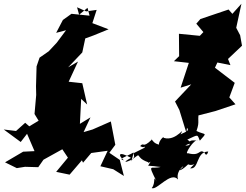

<svg xmlns="http://www.w3.org/2000/svg" viewBox="-40 -909 1317 1029"><path d="M440 -825 343 -835 297 -802 261 -733 314 -747 264 -680 221 -634 172 -600 156 -553 153 -446 154 -400 145 -298 167 -262 117 -232 95 -251 46 -207 -20 -215 71 -148 105 -192 145 -99 84 -96 -13 -39 50 -8 94 -15 165 -13 193 -53 294 -109 324 -64 261 12 333 27 399 -50 405 -37 449 -89 537 -101 498 -18 567 -2 624 34 602 -52 546 -90 578 -133 554 -258 456 -215 408 -201 445 -280 350 -222 388 -241 395 -379 427 -349 401 -463 328 -471 378 -579 325 -548 401 -628 417 -703 461 -719 542 -752 455 -785 478 -856 422 -848 373 -870 384 -830 429 -867ZM1214 -825 1185 -858 1034 -807 1012 -782 1050 -737 1031 -717 919 -728 920 -608 892 -581 972 -572 928 -439 985 -457 898 -365 922 -318V-317L959 -197L962 -224C986 -200 914 -195 922 -178C962 -254 910 -148 838 -170C837 -189 784 -116 832 -133C773 -129 767 -186 773 -160C721 -110 733 -151 711 -126C757 -102 713 -163 736 -118L676 -88L679 -68C654 -35 663 -30 676 -92C636 -69 588 -56 624 -50C592 -76 591 -103 662 -63C610 -34 637 -39 666 -53C728 -99 676 -67 753 -40C757 -26 781 -65 754 -21C811 -18 788 -13 889 -12C852 -37 756 -12 826 -16C771 3 746 -43 800 65C777 22 797 72 773 99C801 113 875 7 914 53C898 -4 977 -42 923 2C931 12 1014 -68 960 -33C994 -8 1024 -54 979 -7C1028 1 1009 -96 1076 -97C1078 -105 1069 -60 1055 -92C1025 -113 1035 -69 967 -88C944 -76 1002 -169 1020 -155C939 -165 1008 -127 953 -129C982 -147 1003 -132 964 -161C1027 -190 1016 -189 1031 -155C1073 -203 1062 -183 1013 -207C1034 -267 1012 -250 1032 -342L1014 -288L1115 -314L1222 -350L1189 -387L1218 -465L1112 -546L1125 -574L1195 -560L1182 -593L1257 -664L1247 -720L1226 -760L1254 -889L1174 -800Z"/></svg>

Font: Hussar Lance
Style: Italic
Weight: 700
Foundry: Cannot Into Space Fonts, PlusOne Fonts
Version: Version 2.27